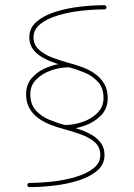

<svg xmlns="http://www.w3.org/2000/svg" viewBox="-20 -707 528 758"><path d="M83 -335Q83 -301.8 96.9 -278.3Q110.8 -254.9 133.1 -239.3Q155.3 -223.6 181.6 -213.6Q208 -203.6 232.9 -197.3Q269 -187.5 301.8 -175.5Q334.5 -163.6 355.2 -144.5Q376 -125.5 376 -95.2Q376 -63.5 348.6 -42.2Q321.3 -21 278.3 -8.3Q235.4 4.4 187 9.8Q138.7 15.1 96.2 15.1Q92.8 15.1 90.3 17.6Q87.9 20 87.9 23.4Q87.9 26.9 90.3 29.3Q92.8 31.7 96.2 31.7Q142.6 31.7 194.3 25.6Q246.1 19.5 291 5.1Q335.9 -9.3 364.3 -33.7Q392.6 -58.1 392.6 -95.2Q392.6 -122.1 379.4 -141.1Q366.2 -160.2 343.8 -173.6Q321.3 -187 293.5 -196.3Q265.6 -205.6 236.8 -213.4Q206.1 -221.2 174.3 -234.4Q142.6 -247.6 121.1 -271.5Q99.6 -295.4 99.6 -335Q99.6 -369.6 123.5 -393.6Q147.5 -417.5 182.9 -429.4Q218.3 -441.4 253.4 -441.4Q256.8 -441.4 259.3 -443.8Q261.7 -446.3 261.7 -449.7Q261.7 -453.1 259.3 -455.6Q256.8 -458 253.4 -458Q214.4 -458 175 -444.3Q135.7 -430.7 109.4 -403.3Q83 -376 83 -335ZM95.7 -559.6Q95.7 -533.7 108.9 -514.6Q122.1 -495.6 144.5 -482.2Q167 -468.8 194.8 -459Q222.7 -449.2 251.5 -441.4Q282.2 -433.6 314 -420.4Q345.7 -407.2 367.2 -383.3Q388.7 -359.4 388.7 -319.8Q388.7 -285.2 364.7 -261.2Q340.8 -237.3 305.4 -225.3Q270 -213.4 234.9 -213.4Q231.4 -213.4 229 -210.9Q226.6 -208.5 226.6 -205.1Q226.6 -201.7 229 -199.2Q231.4 -196.8 234.9 -196.8Q273.9 -196.8 313.2 -210.4Q352.5 -224.1 378.9 -251.5Q405.3 -278.8 405.3 -319.8Q405.3 -353 391.4 -376.5Q377.4 -399.9 355.2 -415.5Q333 -431.2 306.6 -441.2Q280.3 -451.2 255.4 -457.5Q219.2 -467.3 186.5 -479.7Q153.8 -492.2 133.1 -511.5Q112.3 -530.8 112.3 -559.6Q112.3 -591.3 139.6 -612.5Q167 -633.8 210 -646.5Q252.9 -659.2 301.3 -664.6Q349.6 -669.9 392.1 -669.9Q395.5 -669.9 397.9 -672.4Q400.4 -674.8 400.4 -678.2Q400.4 -681.6 397.9 -684.1Q395.5 -686.5 392.1 -686.5Q345.7 -686.5 293.9 -680.4Q242.2 -674.3 197.3 -659.9Q152.3 -645.5 124 -621.1Q95.7 -596.7 95.7 -559.6Z"/></svg>

Font: Mikhak VF
Style: Regular
Weight: 100
Designer: Amin Abedi
Version: Version 3.001